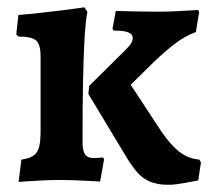

<svg xmlns="http://www.w3.org/2000/svg" viewBox="-20 -493 575 526"><path d="M222.1 -235.7 224.5 -257.9 322.6 -355Q334.8 -367.1 339.1 -374.4Q343.5 -381.6 343.5 -388.6Q343.5 -399.6 331.4 -404.4Q319.3 -409.2 291.2 -409.2L288.2 -414.2L297.2 -463Q297.2 -463 316.6 -462.5Q336.1 -462 363.6 -461.5Q391.1 -461 415.9 -461Q439 -461 463.4 -462.3Q487.9 -463.6 505.3 -464.6Q522.6 -465.7 522.6 -465.7L525.6 -460.7L516.7 -405.3Q485.2 -394 454.4 -369.5Q423.5 -345.1 394.6 -316.4Q365.6 -287.7 338 -260.7L423.6 -130.6Q449.1 -93.8 473 -76Q496.9 -58.1 526.1 -55.8L530.5 -48.1L523.1 1.2Q523.1 1.2 509.9 3.8Q496.6 6.5 479.6 9.3Q462.5 12.2 450 13.1Q436.9 13.5 425.4 12.6Q414 11.6 406.5 9.4Q381 3.7 362.8 -13.8Q344.6 -31.3 322.9 -68.3ZM38.6 -55.7Q61.1 -58.8 72.3 -67.1Q83.6 -75.3 87.4 -91.6Q91.2 -107.9 91.2 -134.1V-339.5Q91.2 -369.6 80 -381.1Q68.7 -392.6 30.1 -393L24.6 -398.9L30.4 -452Q61.4 -454.4 93.2 -458.1Q125.1 -461.8 151.8 -464.9Q178.5 -468.1 194.8 -470.6Q211.2 -473 211.2 -473L219.4 -460.5Q217.5 -451.6 215 -430Q212.5 -408.5 210.6 -368.3Q208.6 -328.1 207.4 -264.1Q206.1 -200.1 206.1 -105.2Q206.1 -80.1 213 -70.1Q219.9 -60 236.2 -60Q242.5 -60 252.6 -60.8Q262.6 -61.6 262.6 -61.6L265.1 -56.2L254.3 4.4Q254.3 4.4 243 3.6Q231.8 2.9 214.9 2.2Q197.9 1.5 179.7 0.7Q161.5 0 146.6 0Q122 0 95.2 1.3Q68.3 2.5 49.6 4Q30.9 5.5 30.9 5.5Z"/></svg>

Font: Alegreya
Style: Regular
Weight: 400
Designer: Juan Pablo del Peral
Foundry: Huerta Tipografica
Version: Version 2.009